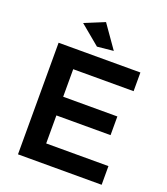

<svg xmlns="http://www.w3.org/2000/svg" viewBox="-161 -1021 984 1132"><g transform="rotate(20 330.5 -455.0)"><path d="M307.1 -910.2 408.2 -766.1 306.2 -755.9 182.1 -858.9ZM85.9 -700.2H599.1V-583H220.2V-410.2H560.1V-293H220.2V-117.2H610.8V0H85.9Z"/></g></svg>

Font: Montserrat-Arabic Medium
Style: Regular
Weight: 500
Designer: Mohamed Gaber
Foundry: Kief Type Foundry
Version: Version 5.008;PS 005.008;hotconv 1.0.88;makeotf.lib2.5.64775